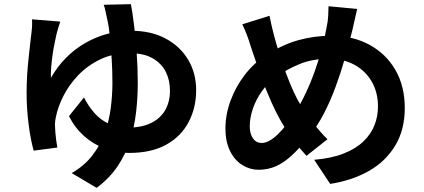

<svg xmlns="http://www.w3.org/2000/svg" viewBox="-20 -827 2040 924"><path d="M270 -723Q265 -707 260 -691.5Q255 -676 252 -663Q248 -644 242.5 -618Q237 -592 233 -563Q229 -534 226.5 -505.5Q224 -477 225 -452Q256 -507 298.5 -549.5Q341 -592 391 -620.5Q441 -649 496.5 -664Q552 -679 611 -679Q707 -679 777 -641.5Q847 -604 885.5 -539.5Q924 -475 924 -393Q924 -308 887.5 -239Q851 -170 779.5 -130.5Q708 -91 601 -91Q543 -91 486.5 -111.5Q430 -132 385 -172Q340 -212 312 -268L384 -358Q406 -315 435 -282.5Q464 -250 503.5 -231.5Q543 -213 597 -213Q662 -213 707 -235Q752 -257 775 -297Q798 -337 798 -391Q798 -441 778 -481Q758 -521 715.5 -546Q673 -571 604 -571Q524 -571 462 -541Q400 -511 355.5 -464Q311 -417 284.5 -364Q258 -311 249 -264Q246 -250 245 -239Q244 -228 245 -215Q245 -207 246.5 -189Q248 -171 250.5 -151.5Q253 -132 256 -117L142 -102Q127 -155 117.5 -230.5Q108 -306 108 -380Q108 -420 110.5 -463Q113 -506 117.5 -546Q122 -586 125.5 -619.5Q129 -653 132 -675Q134 -691 134.5 -707Q135 -723 134 -734ZM610 -807Q617 -771 624.5 -711Q632 -651 637.5 -577.5Q643 -504 643 -427Q643 -358 635 -288Q627 -218 606 -151.5Q585 -85 546 -27Q507 31 445 77L325 6Q386 -29 424.5 -79Q463 -129 484 -187Q505 -245 513 -307Q521 -369 521 -428Q521 -486 517.5 -543.5Q514 -601 509 -650.5Q504 -700 496 -734Q492 -752 488 -772Q484 -792 479 -804Z M1699 -784Q1696 -771 1691.5 -752Q1687 -733 1683 -714Q1679 -695 1676 -683Q1660 -616 1640 -546.5Q1620 -477 1595 -409Q1570 -341 1539.5 -282Q1509 -223 1472 -177Q1427 -119 1387.5 -82Q1348 -45 1309 -27.5Q1270 -10 1224 -10Q1183 -10 1146.5 -32.5Q1110 -55 1087.5 -99.5Q1065 -144 1065 -209Q1065 -276 1089.5 -342.5Q1114 -409 1157.5 -466Q1201 -523 1260 -561Q1340 -613 1417 -634Q1494 -655 1574 -655Q1678 -655 1758 -611.5Q1838 -568 1883 -490Q1928 -412 1928 -307Q1928 -202 1881.5 -125.5Q1835 -49 1754 -3.5Q1673 42 1569 58L1492 -58Q1575 -65 1633.5 -88Q1692 -111 1728.5 -146Q1765 -181 1782 -224Q1799 -267 1799 -314Q1799 -382 1769.5 -433.5Q1740 -485 1687 -514.5Q1634 -544 1562 -544Q1483 -544 1421 -518.5Q1359 -493 1307 -455Q1268 -427 1240 -387.5Q1212 -348 1197 -304Q1182 -260 1182 -219Q1182 -183 1197.5 -161Q1213 -139 1239 -139Q1258 -139 1278 -150.5Q1298 -162 1318 -181.5Q1338 -201 1358 -227Q1378 -253 1398 -282Q1426 -325 1451 -378Q1476 -431 1496.5 -489Q1517 -547 1531 -601.5Q1545 -656 1553 -702Q1558 -724 1559.5 -752Q1561 -780 1561 -797ZM1277 -751Q1282 -726 1287.5 -702Q1293 -678 1299 -655Q1310 -614 1325 -566.5Q1340 -519 1357.5 -472Q1375 -425 1393 -385.5Q1411 -346 1429 -318Q1455 -278 1488 -234.5Q1521 -191 1556 -157L1455 -77Q1425 -110 1401.5 -140.5Q1378 -171 1353 -209Q1331 -243 1308.5 -288Q1286 -333 1264.5 -386Q1243 -439 1223.5 -495Q1204 -551 1186 -606Q1178 -633 1168.5 -658Q1159 -683 1146 -710Z"/></svg>

Font: Noto Sans SC Thin
Style: Bold
Weight: 700
Version: Version 2.004-H2;hotconv 1.0.118;makeotfexe 2.5.65603